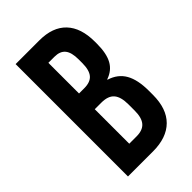

<svg xmlns="http://www.w3.org/2000/svg" viewBox="-215 -773 846 846"><g transform="rotate(-45 208.5 -350.0)"><path d="M57.1 -700.2H205.1Q287.6 -700.2 330.8 -654.8Q374 -609.4 374 -522.9V-509.8Q374 -450.2 355.2 -415.8Q336.4 -381.3 294.9 -367.2V-365.2Q343.8 -350.1 366.5 -310.3Q389.2 -270.5 389.2 -201.2V-176.8Q389.2 -90.3 343.8 -45.2Q298.3 0 212.9 0H57.1ZM163.1 -602.1V-411.1H195.8Q233.9 -411.1 251 -431.4Q268.1 -451.7 268.1 -496.1V-519Q268.1 -562 252 -582Q235.8 -602.1 201.2 -602.1ZM163.1 -313V-98.1H209Q247.1 -98.1 265.1 -118.9Q283.2 -139.6 283.2 -184.1V-223.1Q283.2 -270 264.6 -291.5Q246.1 -313 204.1 -313Z"/></g></svg>

Font: BaseOne
Style: Regular
Weight: 400
Designer: Domenico Catapano
Foundry: Design by Basse
Version: Version 1.000;PS 001.001;hotconv 1.0.56